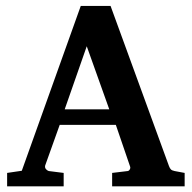

<svg xmlns="http://www.w3.org/2000/svg" viewBox="-20 -658 657 658"><path d="M612.8 -19.5H364.3V-65.4L417.5 -71.8Q421.9 -72.3 424.8 -77.4Q427.7 -82.5 425.8 -87.4L377 -230H184.6L134.8 -90.8Q134.3 -89.4 134.3 -86.9Q134.3 -81.1 139.2 -76.7Q144 -72.3 147.5 -71.8L198.2 -65.4V-19.5H4.4V-65.4L54.7 -72.8L256.8 -637.7H358.9L559.1 -88.9Q562 -81.1 565.7 -77.4Q569.3 -73.7 578.6 -71.8L612.8 -65.4ZM354.5 -283.2 277.3 -499.5 201.7 -283.2Z"/></svg>

Font: Annapurna SIL
Style: Bold
Weight: 700
Designer: Peter Martin, Annie Olsen
Foundry: SIL International
Version: Version 2.000